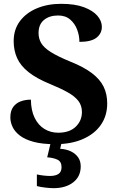

<svg xmlns="http://www.w3.org/2000/svg" viewBox="-20 -744 619 1004"><path d="M268.5 10Q200.9 10 155.6 -2.3Q110.2 -14.6 83.5 -35.4Q56.8 -56.1 45.4 -81Q34.1 -105.8 34.1 -129.8Q34.1 -164.3 49 -184.6Q63.8 -204.8 88 -213.9Q112.1 -222.9 141.5 -222.9Q142.3 -166.3 161.2 -127.8Q180.2 -89.2 212.4 -69.6Q244.5 -50 284.6 -50Q343.5 -50 376 -81.4Q408.4 -112.7 408.4 -158Q408.4 -192.1 389.9 -216.2Q371.3 -240.2 334.3 -261.1Q297.4 -281.9 241.3 -304.8Q171.1 -333.7 129.6 -366.6Q88 -399.5 69.7 -439.7Q51.5 -479.9 51.5 -528.5Q51.5 -589.6 84 -633.2Q116.6 -676.9 172.8 -700.5Q228.9 -724 299.5 -724Q371.6 -724 418.9 -706.3Q466.2 -688.5 489.4 -661.3Q512.6 -634 512.6 -603.9Q512.6 -569 484.7 -547Q456.8 -525 395.3 -525Q395.3 -557.7 383.3 -589.3Q371.4 -620.9 346.9 -641.9Q322.4 -663 283.9 -663Q238 -663 209.8 -639.5Q181.6 -616.1 181.6 -571Q181.6 -542.6 195.2 -518.9Q208.8 -495.2 245.5 -471.9Q282.1 -448.7 349.3 -421.2Q418.2 -393.7 460.3 -361.7Q502.4 -329.8 521.5 -291.3Q540.6 -252.9 540.6 -203.2Q540.6 -138.6 507.4 -90.9Q474.2 -43.2 412.9 -16.6Q351.6 10 268.5 10ZM259.6 240Q243.6 240 217.2 237Q190.8 234 172.8 229V168.1Q190.8 172.1 209.3 174.1Q227.8 176.1 240.8 176.1Q269.8 176.1 285.8 165.6Q301.8 155 301.8 130Q301.8 101 280.3 90.9Q258.8 80.9 226.8 78.6L247.8 -9H304.6L294.6 34Q327.6 36 351.7 48Q375.8 60 389 79.5Q402.1 99 402.1 126Q402.1 179 362.8 209.5Q323.6 240 259.6 240Z"/></svg>

Font: Noto Serif Malayalam
Style: Regular
Weight: 400
Designer: Indian type Foundry, Jelle Bosma, Monotype Design Team
Foundry: Monotype Imaging Inc.
Version: Version 2.103